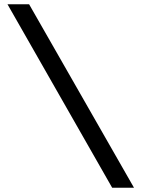

<svg xmlns="http://www.w3.org/2000/svg" viewBox="-20 -706 670 897"><path d="M504 171 15 -686H116L606 171Z"/></svg>

Font: Chivo Medium SemiBold
Style: Regular
Weight: 600
Version: Version 2.002